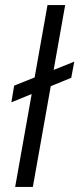

<svg xmlns="http://www.w3.org/2000/svg" viewBox="-20 -740 314 760"><path d="M25 -335 36 -401 274 -496 262 -432ZM40 0 168 -720H238L110 0Z"/></svg>

Font: DM Sans 24pt Light
Style: Italic
Weight: 300
Italic angle: -10°
Designer: Colophon Foundry, Jonny Pinhorn
Foundry: Colophon Foundry
Version: Version 4.004;gftools[0.9.30]